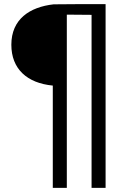

<svg xmlns="http://www.w3.org/2000/svg" viewBox="-20 -709 668 931"><path d="M240 -688C249 -688 362 -689 371 -689H492V202H424V-637L304 -638V202H236V-294C111 -306 35 -375 35 -492C35 -616 124 -675 240 -688Z"/></svg>

Font: Repo Regular
Style: Regular
Weight: 400
Designer: Stefan Peev
Foundry: Context Ltd
Version: Version 1.502